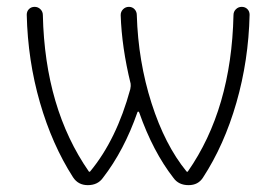

<svg xmlns="http://www.w3.org/2000/svg" viewBox="-20 -540 806 560"><path d="M236 0Q208 0 193 -23Q132 -118 96.5 -241Q61 -364 58 -497Q58 -507 64.5 -513.5Q71 -520 81 -520Q91 -520 98 -513Q105 -506 105 -496Q111 -224 239 -40Q239 -39 241 -39Q242 -39 243 -40Q320 -133 360 -280Q362 -290 361 -296Q335 -402 332 -496Q332 -506 339 -513Q346 -520 356 -520Q366 -520 372.5 -513Q379 -506 379 -496Q383 -361 422 -239Q461 -117 524 -40Q525 -39 526 -39Q528 -39 528 -40Q655 -222 661 -496Q661 -506 668 -513Q675 -520 685 -520Q695 -520 701.5 -513.5Q708 -507 708 -497Q705 -364 669.5 -240.5Q634 -117 572 -22Q558 0 530 0Q501 0 486 -21Q426 -98 386 -212Q385 -214 383.5 -214.5Q382 -215 381 -213Q342 -101 280 -21Q265 0 236 0Z"/></svg>

Font: Rounded Mplus 1c Light
Style: Regular
Weight: 300
Version: Version 1.059.20150529